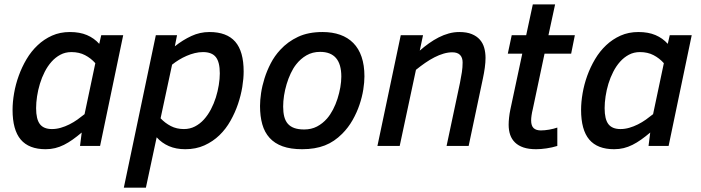

<svg xmlns="http://www.w3.org/2000/svg" viewBox="-20 -675 3241 888"><path d="M38.1 -167Q38.1 -203.1 45.2 -243.9Q52.2 -284.7 66.7 -324.7Q81.1 -364.7 102.8 -401.4Q124.5 -438 154.1 -465.8Q183.6 -493.7 220.7 -510.3Q257.8 -526.9 303.2 -526.9Q349.1 -526.9 382.3 -512.7Q415.5 -498.5 439 -472.2L448.2 -512.2H549.8L442.9 0H350.1L357.9 -62Q335.9 -43.5 315.9 -29.3Q295.9 -15.1 275.9 -5.1Q255.9 4.9 235.1 10Q214.4 15.1 190.9 15.1Q113.8 15.1 75.9 -29.5Q38.1 -74.2 38.1 -167ZM420.9 -382.8Q400.4 -405.8 373.3 -419.9Q346.2 -434.1 310.1 -434.1Q282.2 -434.1 259.3 -421.9Q236.3 -409.7 218.3 -389.4Q200.2 -369.1 186.8 -342.8Q173.3 -316.4 164.6 -287.6Q155.8 -258.8 151.4 -229.5Q147 -200.2 147 -174.8Q147 -123.5 164.6 -100.8Q182.1 -78.1 220.2 -78.1Q240.7 -78.1 261 -84Q281.2 -89.8 300.8 -99.6Q320.3 -109.4 337.9 -121.8Q355.5 -134.3 371.1 -147Z M654.8 192.9H552.7L700.7 -512.2H798.8L788.6 -460.9Q825.7 -490.2 865.2 -508.5Q904.8 -526.9 948.7 -526.9Q1028.8 -526.9 1067.9 -482.2Q1106.9 -437.5 1106.9 -344.2Q1106.9 -312 1100.6 -272.9Q1094.2 -233.9 1080.8 -194.1Q1067.4 -154.3 1046.1 -116.5Q1024.9 -78.6 994.9 -49.6Q964.8 -20.5 925.5 -2.7Q886.2 15.1 836.9 15.1Q793.9 15.1 761 0.7Q728 -13.7 704.6 -40ZM722.7 -127.9Q743.2 -106 770 -92Q796.9 -78.1 830.6 -78.1Q858.4 -78.1 881.6 -90.1Q904.8 -102.1 923.1 -122.3Q941.4 -142.6 955.3 -168.9Q969.2 -195.3 978.3 -224.1Q987.3 -252.9 991.9 -281.7Q996.6 -310.5 996.6 -335.9Q996.6 -387.7 978.3 -410.9Q960 -434.1 918.9 -434.1Q899.9 -434.1 880.9 -429.4Q861.8 -424.8 843.3 -416.7Q824.7 -408.7 807.6 -398.2Q790.5 -387.7 775.9 -376Z M1182.6 -185.1Q1182.6 -211.4 1187.5 -244.6Q1192.4 -277.8 1203.4 -312.7Q1214.4 -347.7 1232.2 -382.1Q1250 -416.5 1276.4 -444.8Q1311 -482.4 1358.4 -504.6Q1405.8 -526.9 1471.7 -526.9Q1517.1 -526.9 1553 -514.2Q1588.9 -501.5 1614 -476.1Q1639.2 -450.7 1652.3 -412.1Q1665.5 -373.5 1665.5 -321.8Q1665.5 -294.9 1660.2 -260.7Q1654.8 -226.6 1642.6 -190.4Q1630.4 -154.3 1610.6 -119.4Q1590.8 -84.5 1562.5 -56.2Q1544.4 -38.1 1524.7 -24.7Q1504.9 -11.2 1482.4 -2.4Q1460 6.3 1433.8 10.7Q1407.7 15.1 1377.4 15.1Q1324.2 15.1 1287.1 1.7Q1250 -11.7 1226.8 -37.4Q1203.6 -63 1193.1 -100.1Q1182.6 -137.2 1182.6 -185.1ZM1289.6 -182.1Q1289.6 -155.3 1294.7 -135.5Q1299.8 -115.7 1311.3 -102.5Q1322.8 -89.4 1341.3 -82.8Q1359.9 -76.2 1386.7 -76.2Q1419.9 -76.2 1446 -89.8Q1472.2 -103.5 1492.7 -127Q1507.8 -144.5 1520.3 -168.5Q1532.7 -192.4 1541 -218.5Q1549.3 -244.6 1554 -271.2Q1558.6 -297.9 1558.6 -320.8Q1558.6 -435.1 1460.4 -435.1Q1425.3 -435.1 1397.7 -419.2Q1370.1 -403.3 1349.6 -377Q1335.4 -358.9 1324.5 -335.4Q1313.5 -312 1305.7 -285.9Q1297.9 -259.8 1293.7 -233.2Q1289.6 -206.5 1289.6 -182.1Z M2045.4 0 2107.4 -292Q2112.8 -319.3 2116.2 -341.3Q2119.6 -363.3 2119.6 -386.2Q2119.6 -408.7 2107.7 -420.9Q2095.7 -433.1 2071.8 -433.1Q2052.7 -433.1 2031.7 -427Q2010.7 -420.9 1989.3 -409.9Q1967.8 -398.9 1946.3 -384Q1924.8 -369.1 1903.8 -352.1L1828.6 0H1725.6L1833.5 -512.2H1936.5L1921.4 -440.9Q1941.9 -459 1963.9 -474.6Q1985.8 -490.2 2008.8 -502Q2031.7 -513.7 2055.7 -520.3Q2079.6 -526.9 2104.5 -526.9Q2138.7 -526.9 2161.9 -517.3Q2185.1 -507.8 2199.2 -491.7Q2213.4 -475.6 2219.5 -453.9Q2225.6 -432.1 2225.6 -407.2Q2225.6 -386.7 2222.2 -361.8Q2218.8 -336.9 2213.4 -312L2147.5 0Z M2557.6 0Q2534.2 7.3 2507.8 11.2Q2481.4 15.1 2459.5 15.1Q2425.3 15.1 2401.4 7.1Q2377.4 -1 2362.1 -15.9Q2346.7 -30.8 2339.6 -51.5Q2332.5 -72.3 2332.5 -98.1Q2332.5 -113.3 2334.5 -131.3Q2336.4 -149.4 2340.3 -168L2395.5 -426.8H2328.6L2346.7 -512.2H2413.6L2444.3 -654.8H2547.4L2516.6 -512.2H2638.7L2621.6 -426.8H2498.5L2444.3 -170.9Q2440.4 -155.3 2438.5 -141.8Q2436.5 -128.4 2436.5 -118.2Q2436.5 -93.3 2448 -82.5Q2459.5 -71.8 2481.4 -71.8Q2498.5 -71.8 2519.8 -75.4Q2541 -79.1 2557.6 -85Z M2667.5 -167Q2667.5 -203.1 2674.6 -243.9Q2681.6 -284.7 2696 -324.7Q2710.4 -364.7 2732.2 -401.4Q2753.9 -438 2783.4 -465.8Q2813 -493.7 2850.1 -510.3Q2887.2 -526.9 2932.6 -526.9Q2978.5 -526.9 3011.7 -512.7Q3044.9 -498.5 3068.4 -472.2L3077.6 -512.2H3179.2L3072.3 0H2979.5L2987.3 -62Q2965.3 -43.5 2945.3 -29.3Q2925.3 -15.1 2905.3 -5.1Q2885.3 4.9 2864.5 10Q2843.8 15.1 2820.3 15.1Q2743.2 15.1 2705.3 -29.5Q2667.5 -74.2 2667.5 -167ZM3050.3 -382.8Q3029.8 -405.8 3002.7 -419.9Q2975.6 -434.1 2939.5 -434.1Q2911.6 -434.1 2888.7 -421.9Q2865.7 -409.7 2847.7 -389.4Q2829.6 -369.1 2816.2 -342.8Q2802.7 -316.4 2793.9 -287.6Q2785.2 -258.8 2780.8 -229.5Q2776.4 -200.2 2776.4 -174.8Q2776.4 -123.5 2793.9 -100.8Q2811.5 -78.1 2849.6 -78.1Q2870.1 -78.1 2890.4 -84Q2910.6 -89.8 2930.2 -99.6Q2949.7 -109.4 2967.3 -121.8Q2984.9 -134.3 3000.5 -147Z"/></svg>

Font: Clear Sans Medium
Style: Italic
Weight: 500
Italic angle: -12°
Foundry: Intel Corporation
Version: Version 1.00